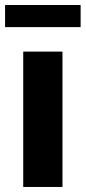

<svg xmlns="http://www.w3.org/2000/svg" viewBox="-20 -743 341 763"><path d="M72.3 0V-537.9H228.3V0ZM0.2 -635.2V-723.1H300.4V-635.2Z"/></svg>

Font: Montserrat Alternates Thin
Style: Regular
Weight: 100
Designer: Julieta Ulanovsky
Foundry: Julieta Ulanovsky
Version: Version 9.000